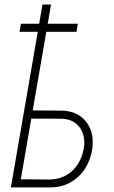

<svg xmlns="http://www.w3.org/2000/svg" viewBox="-20 -814 494 834"><path d="M105 -334.5 249 -333.5Q296.4 -332 327.9 -309.8Q359.4 -287.6 373.3 -251Q387.2 -214.4 380.9 -168.9Q374.5 -121.1 350.1 -82.8Q325.7 -44.4 286.9 -22.2Q248 0 197.3 0H27.3L164.6 -794.4H201.7L70.3 -35.2L198.7 -34.2Q237.8 -35.6 268.1 -53Q298.3 -70.3 317.9 -100.6Q337.4 -130.9 343.8 -168.9Q350.1 -203.6 340.6 -232.4Q331.1 -261.2 307.9 -279.1Q284.7 -296.9 249 -298.3L99.1 -298.8ZM317.9 -710.9 312.5 -675.8H64.9L70.8 -710.9Z"/></svg>

Font: Roboto Condensed ExtraLight
Style: Italic
Weight: 250
Italic angle: -12°
Designer: Christian Robertson
Foundry: Google
Version: Version 3.008; 2023